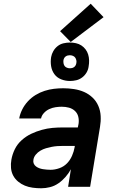

<svg xmlns="http://www.w3.org/2000/svg" viewBox="-20 -1001 640 1029"><path d="M201 8Q178 8 155.5 5Q133 2 113.5 -6Q94 -14 77.5 -27.5Q61 -41 51 -59.5Q41 -78 39 -100.5Q37 -123 41 -145Q46 -174 59.5 -201.5Q73 -229 96.5 -250Q120 -271 147.5 -284Q175 -297 204 -305Q233 -313 261 -315.5Q289 -318 318 -318H397L401 -337Q404 -357 399.5 -375.5Q395 -394 381.5 -406.5Q368 -419 349.5 -424Q331 -429 311 -429Q295 -429 278 -426.5Q261 -424 244.5 -416.5Q228 -409 215.5 -395.5Q203 -382 200 -366H83Q87 -390 99 -414Q111 -438 129.5 -458Q148 -478 171 -492Q194 -506 219 -514Q244 -522 269 -525Q294 -528 319 -528Q348 -528 377 -523.5Q406 -519 431 -508Q456 -497 476 -478Q496 -459 507 -433.5Q518 -408 519.5 -379Q521 -350 516 -321L463 0H345L360 -94Q348 -72 331 -52.5Q314 -33 293 -18.5Q272 -4 248 2Q224 8 201 8ZM251 -91Q274 -91 298 -99.5Q322 -108 339 -125.5Q356 -143 366 -166Q376 -189 380 -212L381 -219H318Q303 -219 288 -218Q273 -217 257.5 -214Q242 -211 226.5 -206.5Q211 -202 196.5 -193.5Q182 -185 171.5 -172Q161 -159 159 -144Q157 -133 161 -124Q165 -115 173 -109Q181 -103 190.5 -99.5Q200 -96 209.5 -94.5Q219 -93 230 -92Q241 -91 251 -91ZM355 -567Q330 -567 307.5 -576Q285 -585 271.5 -603.5Q258 -622 254 -646Q250 -670 254 -695Q257 -712 266 -727.5Q275 -743 289 -754Q303 -765 320.5 -769Q338 -773 355 -773Q371 -773 387 -769.5Q403 -766 416 -757.5Q429 -749 438.5 -736.5Q448 -724 452.5 -709Q457 -694 457.5 -678Q458 -662 455 -645Q453 -628 444 -612.5Q435 -597 420.5 -586Q406 -575 389 -571Q372 -567 355 -567ZM355 -635Q361 -635 366.5 -636.5Q372 -638 377 -641.5Q382 -645 385 -650.5Q388 -656 389 -662Q391 -670 389 -678.5Q387 -687 382.5 -693Q378 -699 370 -702Q362 -705 354 -705Q348 -705 342.5 -703.5Q337 -702 332 -698.5Q327 -695 324 -689.5Q321 -684 320 -678Q319 -670 320.5 -661.5Q322 -653 326.5 -647Q331 -641 339 -638Q347 -635 355 -635ZM359 -776 302 -834 466 -981 535 -909Z"/></svg>

Font: Iosevka Extended Oblique
Style: Bold
Weight: 700
Width: 7
Italic angle: -9°
Monospace: yes
Designer: Belleve Invis
Foundry: Belleve Invis
Version: Version 32.5.0; ttfautohint (v1.8.4)